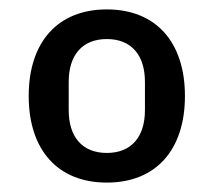

<svg xmlns="http://www.w3.org/2000/svg" viewBox="-20 -730 454 408"><path d="M207 -342C103 -342 41 -411 41 -526C41 -641 103 -710 207 -710C311 -710 373 -641 373 -526C373 -411 311 -342 207 -342ZM207 -405C260 -405 288 -440 288 -496V-556C288 -612 260 -647 207 -647C154 -647 126 -612 126 -556V-496C126 -440 154 -405 207 -405Z"/></svg>

Font: Plexus Sans Medium
Style: Regular
Weight: 500
Version: Version 2.001;PS 002.001;hotconv 1.0.70;makeotf.lib2.5.58329